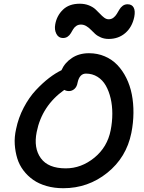

<svg xmlns="http://www.w3.org/2000/svg" viewBox="-20 -995 769 1025"><path d="M315.9 -792Q292.5 -792 281 -814.2Q269.5 -836.4 274.9 -865.2Q283.2 -911.6 316.2 -943.4Q349.1 -975.1 405.8 -975.1Q432.6 -975.1 454.1 -966.6Q475.6 -958 489 -945.8Q502.4 -933.6 513.7 -921.4Q524.9 -909.2 536.4 -900.6Q547.9 -892.1 560.1 -892.1Q574.7 -892.1 585.4 -900.4Q596.2 -908.7 603.3 -920.4Q610.4 -932.1 617.2 -943.8Q624 -955.6 635 -963.9Q646 -972.2 661.1 -972.2Q684.1 -972.2 693.6 -954.6Q703.1 -937 696.8 -904.8Q685.5 -850.1 648.9 -818.6Q612.3 -787.1 560.1 -787.1Q537.6 -787.1 519 -794.9Q500.5 -802.7 488 -814Q475.6 -825.2 464.6 -836.7Q453.6 -848.1 440.2 -856Q426.8 -863.8 412.1 -863.8Q397.5 -863.8 387 -856.4Q376.5 -849.1 370.4 -838.6Q364.3 -828.1 357.9 -817.4Q351.6 -806.6 341.1 -799.3Q330.6 -792 315.9 -792ZM317.9 9.8Q269.5 9.8 228.5 -2Q187.5 -13.7 157.5 -34.7Q127.4 -55.7 105.2 -85Q83 -114.3 72.3 -149.2Q61.5 -184.1 58.8 -223.9Q56.2 -263.7 65.9 -306.2Q78.1 -366.2 106.7 -420.7Q135.3 -475.1 171.4 -513.7Q207.5 -552.2 241.9 -578.6Q276.4 -605 308.1 -620.1Q325.7 -660.2 364 -685.5Q402.3 -710.9 455.1 -710.9Q500.5 -710.9 539.3 -694.3Q578.1 -677.7 606.2 -648.4Q634.3 -619.1 654.3 -578.9Q674.3 -538.6 683.6 -491.5Q692.9 -444.3 692.4 -391.6Q691.9 -338.9 681.2 -285.2Q654.8 -154.3 552.5 -72.3Q450.2 9.8 317.9 9.8ZM175.8 -290Q158.7 -204.6 198 -150.4Q237.3 -96.2 331.1 -96.2Q413.6 -96.2 483.4 -152.8Q553.2 -209.5 570.8 -299.8Q579.6 -344.2 579.6 -387.9Q579.6 -431.6 570.6 -470.2Q561.5 -508.8 544.7 -538.3Q527.8 -567.9 500.5 -585Q473.1 -602.1 439 -602.1Q404.3 -602.1 394 -553.2Q390.6 -532.2 377.7 -520.5Q364.7 -508.8 348.1 -508.8Q334.5 -508.8 323.2 -515.1Q203.6 -430.2 175.8 -290Z"/></svg>

Font: Shantell Sans Normal
Style: Italic
Weight: 500
Italic angle: -11.31°
Designer: Stephen Nixon, Anya Danilova, Shantell Martin
Foundry: Arrow Type
Version: Version 1.006;[559af2be0]